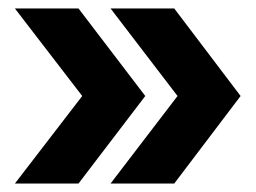

<svg xmlns="http://www.w3.org/2000/svg" viewBox="-20 -474 606 454"><path d="M241.4 -40H392L548.9 -247L392 -454H241.4L399.8 -247ZM15.2 -40H165.6L323.5 -247L165.6 -454H15.2L174.4 -247Z"/></svg>

Font: Anybody Thin Condensed
Style: Regular
Weight: 100
Width: 3
Version: Version 1.113;gftools[0.9.25]